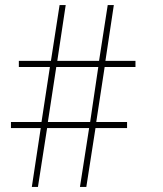

<svg xmlns="http://www.w3.org/2000/svg" viewBox="-20 -734 640 754"><path d="M105 0 140 -231H23V-255H143L176 -471H54V-495H180L214 -714H238L205 -495H369L403 -714H427L394 -495H512V-471H391L358 -255H479V-231H355L319 0H294L330 -231H165L129 0ZM168 -255H334L366 -471H201Z"/></svg>

Font: Noto Sans Mono Thin
Style: Regular
Weight: 100
Designer: Monotype Design Team
Foundry: Monotype Imaging Inc.
Version: Version 2.014